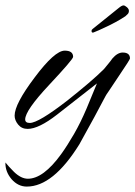

<svg xmlns="http://www.w3.org/2000/svg" viewBox="-76 -484 500 709"><path d="M23 205Q-9 205 -33 178Q-57 150 -56 116Q-44 131 -24 151Q2 176 27 176Q84 176 150 85Q173 53 197.5 10.5Q222 -32 244 -84L282 -176L135 -61Q67 -8 26 -8Q4 -8 -9 -24Q-22 -40 -22 -57Q-22 -100 52 -198Q126 -297 163 -297Q194 -297 194 -274Q194 -265 105 -170Q17 -76 17 -43Q17 -30 34 -30Q66 -30 173 -113Q217 -148 251 -177Q285 -206 308 -229Q316 -239 324 -248.5Q332 -258 339 -268Q358 -290 377 -290Q404 -290 404 -268Q404 -264 362 -202Q340 -168 327 -149.5Q314 -131 312 -126Q281 -66 217 49Q120 205 23 205ZM269 -364Q262 -362 262 -370Q262 -374 266 -377L363 -455Q374 -464 380 -464Q385 -464 392.5 -457.5Q400 -451 400 -444Q400 -437 396 -432.5Q392 -428 387 -424Q381 -420 367 -411.5Q353 -403 327 -390Q304 -379 289.5 -372.5Q275 -366 269 -364Z"/></svg>

Font: Alex Brush
Style: Regular
Weight: 400
Designer: Robert E. Leuschke
Foundry: Robert E. Leuschke
Version: Version 1.111; ttfautohint (v1.8.4.7-5d5b)